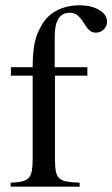

<svg xmlns="http://www.w3.org/2000/svg" viewBox="-20 -703 423 723"><path d="M309 -418H187V-104Q187 -76 190 -59Q193 -42 202.5 -32.5Q212 -23 230.5 -19.5Q249 -16 280 -15V0H20V-15Q47 -16 63.5 -20Q80 -24 88.5 -33.5Q97 -43 100 -60Q103 -77 103 -104V-418H21V-450H103Q103 -480 105 -502.5Q107 -525 111 -543.5Q115 -562 121.5 -577.5Q128 -593 138 -610Q158 -645 195 -664Q232 -683 279 -683Q324 -683 353.5 -665.5Q383 -648 383 -621Q383 -604 370.5 -592Q358 -580 341 -580Q328 -580 318 -588Q308 -596 296 -616Q282 -638 270.5 -646.5Q259 -655 243 -655Q186 -655 186 -566V-450H309Z"/></svg>

Font: Klingon pIqaD HaSta
Style: Regular
Weight: 400
Width: 0
Designer: Mike Neff (qa'vaj)
Foundry: Mike Neff and Michael Everson
Version: Version 2.003